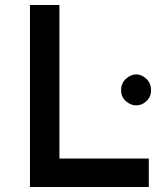

<svg xmlns="http://www.w3.org/2000/svg" viewBox="-20 -749 671 769"><path d="M100 -729H218V-114H576V0H100ZM465 -388Q465 -415 484 -433Q503 -451 526 -451Q548 -451 566.5 -433Q585 -415 585 -388Q585 -361 566.5 -344Q548 -327 526 -327Q503 -327 484 -344Q465 -361 465 -388Z"/></svg>

Font: Reem Kufi Fun Medium
Style: Regular
Weight: 500
Designer: Khaled Hosny
Version: Version 1.005